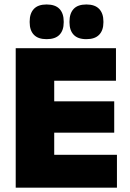

<svg xmlns="http://www.w3.org/2000/svg" viewBox="-20 -860 594 880"><path d="M228.5 0H52V-639H228.5ZM516 0H104.5V-150.5H516ZM503.5 -252H156V-395.5H503.5ZM511.5 -490H104.5V-639H511.5ZM193.5 -680.5Q154.5 -680.5 135.2 -700.8Q116 -721 116 -757.5V-761.5Q116 -798.5 135.2 -819Q154.5 -839.5 193.5 -839.5Q233.5 -839.5 252.8 -819Q272 -798.5 272 -761.5V-757.5Q272 -721 252.8 -700.8Q233.5 -680.5 193.5 -680.5ZM376 -680.5Q336.5 -680.5 317.5 -700.8Q298.5 -721 298.5 -757.5V-761.5Q298.5 -798.5 317.5 -819Q336.5 -839.5 376 -839.5Q415 -839.5 434.5 -819Q454 -798.5 454 -761.5V-757.5Q454 -721 434.5 -700.8Q415 -680.5 376 -680.5Z"/></svg>

Font: Anek Malayalam ExtraBold
Style: Regular
Weight: 800
Version: Version 1.003